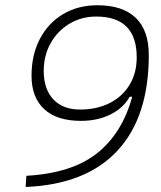

<svg xmlns="http://www.w3.org/2000/svg" viewBox="-20 -723 626 746"><path d="M79.6 3.4 82.5 -40Q258.8 -49.8 356.9 -127.4Q455.1 -205.1 493.7 -347.2H483.9Q459 -302.7 408.9 -278.1Q358.9 -253.4 294.9 -253.4Q200.7 -253.4 151.6 -299.1Q102.5 -344.7 102.5 -428.7Q102.5 -509.8 134.8 -571.5Q167 -633.3 224.9 -668Q282.7 -702.6 358.4 -702.6Q456.5 -702.6 507.3 -653.8Q558.1 -605 558.1 -509.3Q558.1 -268.1 435.8 -137Q313.5 -5.9 79.6 3.4ZM291 -297.4Q356.9 -297.4 406.5 -322.8Q456.1 -348.1 483.6 -393.8Q511.2 -439.5 511.2 -500Q511.2 -658.7 354 -658.7Q296.4 -658.7 250 -630.9Q203.6 -603 176.8 -555.2Q149.9 -507.3 149.9 -447.3Q149.9 -376.5 187.3 -336.9Q224.6 -297.4 291 -297.4Z"/></svg>

Font: Cascadia Mono PL ExtraLight
Style: Italic
Weight: 200
Italic angle: -10°
Monospace: yes
Designer: Aaron Bell
Foundry: Saja Typeworks
Version: Version 2404.023; ttfautohint (v1.8.4)